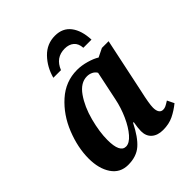

<svg xmlns="http://www.w3.org/2000/svg" viewBox="-211 -891 1032 1032"><g transform="rotate(-45 304.5 -375.0)"><path d="M39 -165Q39 -248 74.5 -337Q110 -426 177 -486Q244 -546 332 -546Q366 -546 402.5 -535.5Q439 -525 461 -511L510 -535H561L495 -222Q477 -143 477 -114Q477 -91 485 -79Q493 -67 508 -67Q519 -67 528.5 -71.5Q538 -76 557 -88L576 -49Q544 -23 510 -6.5Q476 10 431 10Q390 10 366 -11Q342 -32 342 -70Q342 -92 349 -132H344Q307 -58 268 -24Q229 10 166 10Q105 10 72 -39Q39 -88 39 -165ZM366 -288 401 -455Q393 -469 378 -476.5Q363 -484 345 -484Q296 -484 258.5 -430.5Q221 -377 201 -301Q181 -225 181 -164Q181 -68 227 -68Q253 -68 281 -100Q309 -132 332 -183Q355 -234 366 -288ZM378 -760Q436 -760 467.5 -719Q499 -678 502 -606H440Q438 -640 418 -657Q398 -674 366 -674Q297 -674 270 -606H212Q229 -670 272.5 -715Q316 -760 378 -760Z"/></g></svg>

Font: Noto Serif Narrow
Style: Bold Italic
Weight: 700
Width: 4
Italic angle: -12°
Designer: Monotype Design Team
Foundry: Monotype Imaging Inc.
Version: Version 1.001